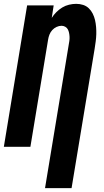

<svg xmlns="http://www.w3.org/2000/svg" viewBox="-20 -763 540 998"><path d="M214 215 337 -529Q339 -540 340.5 -550.5Q342 -561 341.5 -571.5Q341 -582 339 -592Q337 -602 332.5 -610.5Q328 -619 319 -624Q310 -629 300 -629Q287 -629 274 -623Q261 -617 251.5 -606.5Q242 -596 237 -583Q232 -570 230 -557L138 0H0L121 -735H259L249 -670Q259 -686 273 -700Q287 -714 303.5 -724Q320 -734 339 -738.5Q358 -743 376 -743Q395 -743 412 -737.5Q429 -732 441.5 -720Q454 -708 462 -692Q470 -676 474 -658.5Q478 -641 479.5 -622.5Q481 -604 480.5 -585.5Q480 -567 477.5 -548Q475 -529 472 -510L352 215Z"/></svg>

Font: Iosevka Curly Heavy
Style: Italic
Weight: 900
Italic angle: -9°
Monospace: yes
Designer: Belleve Invis
Foundry: Belleve Invis
Version: Version 22.1.2; ttfautohint (v1.8.4)